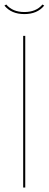

<svg xmlns="http://www.w3.org/2000/svg" viewBox="-33 -840 218 860"><path d="M80.1 0H70.8V-679.2H80.1ZM157.2 -819.8 165 -814.9Q133.8 -776.9 76.2 -776.9Q18.1 -776.9 -13.2 -814.9L-4.9 -819.8Q23.4 -786.1 76.2 -786.1Q128.9 -786.1 157.2 -819.8Z"/></svg>

Font: Rawengulk
Style: Ultralight
Weight: 200
Version: Version 0.92